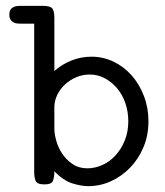

<svg xmlns="http://www.w3.org/2000/svg" viewBox="-20 -631 565 657"><path d="M12 -580Q12 -592 16 -598Q20 -604 26.5 -607Q33 -610 40 -610.5Q47 -611 53 -611H126Q152 -611 159 -602Q166 -593 166 -570V-388Q192 -411 224.5 -424Q257 -437 293 -437Q333 -437 368.5 -420Q404 -403 430.5 -373Q457 -343 472.5 -302.5Q488 -262 488 -216Q488 -168 471 -127.5Q454 -87 425.5 -57.5Q397 -28 360 -11Q323 6 282 6Q258 6 227.5 -3.5Q197 -13 166 -45Q166 -26 161.5 -13Q157 0 132 0Q106 0 101.5 -13Q97 -26 97 -41V-550H52Q47 -550 40 -550.5Q33 -551 27 -554Q21 -557 16.5 -563Q12 -569 12 -580ZM166 -191Q166 -173 172.5 -149.5Q179 -126 193 -105Q207 -84 228.5 -69.5Q250 -55 279 -55Q305 -55 330.5 -66.5Q356 -78 375.5 -99.5Q395 -121 407 -150.5Q419 -180 419 -216Q419 -249 409 -278Q399 -307 381 -328.5Q363 -350 339 -363Q315 -376 287 -376Q263 -376 241.5 -367Q220 -358 203 -342.5Q186 -327 176 -306.5Q166 -286 166 -264Z"/></svg>

Font: CMU Typewriter Custom
Style: Regular
Weight: 500
Monospace: yes
Version: Version 0.7.0